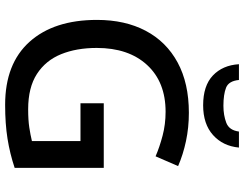

<svg xmlns="http://www.w3.org/2000/svg" viewBox="-124 -840 974 767"><g transform="rotate(90 363.5 -457.0)"><path d="M393 -384H651V-28Q594 -9 534.5 0.5Q475 10 399 10Q235 10 147.5 -87.5Q60 -185 60 -357Q60 -469 103.5 -551.5Q147 -634 230 -679Q313 -724 431 -724Q490 -724 544 -712.5Q598 -701 644 -681L605 -591Q568 -607 522.5 -619Q477 -631 427 -631Q308 -631 240 -557Q172 -483 172 -356Q172 -275 197 -213.5Q222 -152 276 -117Q330 -82 417 -82Q460 -82 489.5 -86.5Q519 -91 544 -97V-291H393ZM570 -924Q564 -860 520 -820.5Q476 -781 401 -781Q323 -781 282 -820Q241 -859 237 -924H300Q304 -883 331 -872.5Q358 -862 403 -862Q441 -862 471 -873.5Q501 -885 506 -924Z"/></g></svg>

Font: Noto Sans Gurmukhi Medium
Style: Regular
Weight: 500
Designer: Jelle Bosma - Monotype Design Team
Foundry: Monotype Imaging Inc.
Version: Version 2.004; ttfautohint (v1.8.4.7-5d5b)